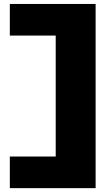

<svg xmlns="http://www.w3.org/2000/svg" viewBox="-20 -750 554 996"><path d="M31 226H476V-729.5H31V-565.5H269V62H31Z"/></svg>

Font: Anybody Expanded Black
Style: Regular
Weight: 900
Width: 7
Designer: Tyler Finck
Foundry: Etcetera Type Company
Version: Version 1.113;gftools[0.9.25]